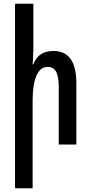

<svg xmlns="http://www.w3.org/2000/svg" viewBox="-20 -780 490 1036"><path d="M160 -760H61V236H156V-236C156 -354 184 -419 237 -419C278 -419 297 -388 297 -310V0H392V-331C392 -456 344 -505 269 -505C213 -505 178 -481 160 -433H156C158 -460 160 -487 160 -514Z"/></svg>

Font: Noto Sans Armenian ExtraCondensed Medium
Style: Regular
Weight: 500
Width: 2
Designer: Monotype Design Team
Foundry: Monotype Imaging Inc.
Version: Version 2.008